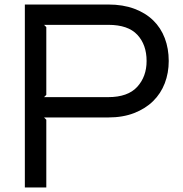

<svg xmlns="http://www.w3.org/2000/svg" viewBox="-20 -830 812 850"><path d="M727 -560Q727 -507 709.5 -461.5Q692 -416 658 -382.5Q624 -349 574 -329.5Q524 -310 459 -310H175L185 -300V0H90V-810H460Q524 -810 574 -791.5Q624 -773 658 -740Q692 -707 709.5 -661Q727 -615 727 -560ZM629 -560Q629 -632 588 -676Q547 -720 460 -720H175L185 -710V-410L175 -400H459Q546 -400 587.5 -445.5Q629 -491 629 -560Z"/></svg>

Font: TypoPRO Sinkin Sans
Style: 400 Regular
Weight: 400
Designer: Keith Bates
Foundry: K-Type
Version: Sinkin Sans (version 1.0)  by Keith Bates   •   © 2014   www